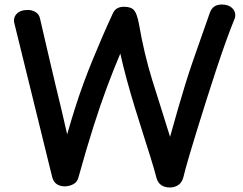

<svg xmlns="http://www.w3.org/2000/svg" viewBox="-20 -810 1074 849"><path d="M44 -705Q37 -730 53 -748Q69 -766 103 -766Q122 -766 137.5 -756.5Q153 -747 157 -728Q169 -674 181 -624Q193 -574 204 -525.5Q215 -477 227 -428Q239 -379 251.5 -326.5Q264 -274 277 -216Q295 -279 313 -335.5Q331 -392 350 -443.5Q369 -495 389.5 -545Q410 -595 432 -646Q454 -697 479 -751Q486 -766 498 -773Q510 -780 529 -780Q560 -780 573 -764.5Q586 -749 594 -706Q606 -637 620.5 -576Q635 -515 653 -456.5Q671 -398 691 -336Q711 -274 732 -205Q750 -270 766.5 -327Q783 -384 799 -436Q815 -488 832.5 -538.5Q850 -589 868.5 -641.5Q887 -694 907 -751Q914 -772 927.5 -781Q941 -790 960 -790Q985 -790 999.5 -780Q1014 -770 1018.5 -755.5Q1023 -741 1017 -726Q1000 -685 979.5 -628Q959 -571 937 -504.5Q915 -438 893.5 -370Q872 -302 852 -237.5Q832 -173 816 -118.5Q800 -64 791 -27Q785 -3 768.5 8Q752 19 732 19Q708 19 693 8.5Q678 -2 672 -23Q662 -62 646.5 -111.5Q631 -161 613 -217.5Q595 -274 576.5 -334Q558 -394 541.5 -454.5Q525 -515 512 -573Q483 -505 453.5 -426Q424 -347 393 -249.5Q362 -152 327 -26Q322 -5 304 4.5Q286 14 266 14Q246 14 231.5 4.5Q217 -5 211 -26Z"/></svg>

Font: Playpen Sans Medium
Style: Regular
Weight: 500
Designer: Laura Meseguer, Veronika Burian, José Scaglione
Foundry: TypeTogether
Version: Version 1.001